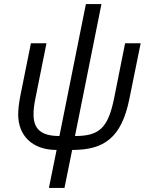

<svg xmlns="http://www.w3.org/2000/svg" viewBox="-20 -730 747 950"><path d="M299 200 337 12C495 12 581 -48 620 -240L676 -516H599L545 -246C515 -96 471 -57 351 -57L482 -710H405L274 -57C182 -57 146 -93 146 -163C146 -185 148 -209 156 -247L210 -516H133L81 -258C73 -218 70 -185 70 -163C70 -61 138 12 260 12L222 200Z"/></svg>

Font: LVC Sans
Style: Italic
Weight: 400
Italic angle: -11.31°
Designer: Mike Abbink, Paul van der Laan, Pieter van Rosmalen
Foundry: Bold Monday
Version: Version 3.0